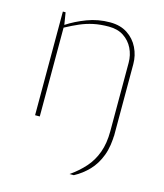

<svg xmlns="http://www.w3.org/2000/svg" viewBox="-115 -627 812 950"><g transform="rotate(15 291.0 -151.5)"><path d="M331 237Q374 207 405.5 171.5Q437 136 454 89Q471 42 471 -20V-211H495V-20Q495 50 476.5 99Q458 148 426 181.5Q394 215 353 237ZM91 0V-531H105L115 -469Q159 -498 214.5 -519Q270 -540 331 -540Q384 -540 420.5 -516Q457 -492 476 -453Q495 -414 495 -370V0H471V-370Q471 -410 454.5 -443.5Q438 -477 407 -497.5Q376 -518 331 -518Q287 -518 252 -510.5Q217 -503 184.5 -489Q152 -475 115 -455V0Z"/></g></svg>

Font: Exo Thin Thin
Style: Regular
Weight: 250
Version: Version 2.000